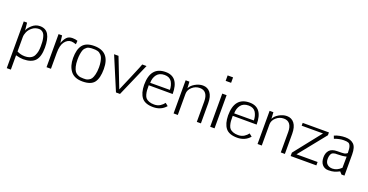

<svg xmlns="http://www.w3.org/2000/svg" viewBox="-38 -1701 5396 2819"><g transform="rotate(20 2660.0 -291.5)"><path d="M328 -490Q270 -490 226 -456Q182 -422 162.5 -378.5Q143 -335 143 -294V-71Q200 -41 264 -41Q318 -41 354.5 -59.5Q391 -78 408 -112Q425 -146 431.5 -180.5Q438 -215 438 -260Q438 -297 436.5 -325Q435 -353 428 -386Q421 -419 410 -440Q399 -461 378 -475.5Q357 -490 328 -490ZM142 -11V213H78V-517H130L142 -397Q150 -435 204.5 -484.5Q259 -534 328 -534Q420 -534 461 -463.5Q502 -393 502 -260Q502 -119 444.5 -55.5Q387 8 258 8Q213 8 142 -11Z M691 0H622V-517H677L691 -403Q715 -465 746.5 -498.5Q778 -532 836 -532Q882 -532 916 -519L912 -464Q860 -480 836 -480Q777 -480 734 -423.5Q691 -367 691 -248Z M1011 -261Q1011 -198 1022.5 -153Q1034 -108 1050.5 -84.5Q1067 -61 1093 -48Q1119 -35 1139 -32Q1159 -29 1187 -29Q1212 -29 1227 -30.5Q1242 -32 1267.5 -44.5Q1293 -57 1308 -79.5Q1323 -102 1335 -148.5Q1347 -195 1347 -261Q1347 -307 1340.5 -343.5Q1334 -380 1325 -403.5Q1316 -427 1300.5 -443.5Q1285 -460 1272 -468.5Q1259 -477 1239 -481.5Q1219 -486 1207.5 -486.5Q1196 -487 1176 -487Q1155 -487 1145 -486.5Q1135 -486 1114 -482Q1093 -478 1081.5 -470Q1070 -462 1054.5 -446Q1039 -430 1031 -406.5Q1023 -383 1017 -346Q1011 -309 1011 -261ZM1176 -533Q1422 -533 1422 -261Q1422 -118 1370.5 -50.5Q1319 17 1187 17Q1059 17 1000.5 -60.5Q942 -138 942 -261Q942 -397 996 -465Q1050 -533 1176 -533Z M1489 -518H1558L1737 -59Q1738 -59 1835 -288Q1932 -517 1929 -518H1996L1770 0H1707Z M2131 -305 2438 -306Q2437 -376 2405 -431Q2370 -486 2292 -486Q2211 -486 2171 -434Q2131 -382 2131 -305ZM2292 -25Q2346 -25 2385 -50Q2424 -75 2445 -106Q2458 -96 2468 -88Q2478 -80 2482 -76.5Q2486 -73 2489 -71Q2415 16 2292 16Q2165 16 2112 -51Q2059 -118 2057 -247Q2057 -532 2292 -532Q2498 -532 2497 -263L2123 -264Q2123 -215 2125 -184.5Q2127 -154 2136.5 -120Q2146 -86 2163.5 -68Q2181 -50 2213.5 -37.5Q2246 -25 2292 -25Z M2970 0V-320Q2970 -399 2938 -441Q2906 -483 2844 -483Q2776 -483 2724.5 -437Q2673 -391 2673 -331V0H2607V-518H2666L2672 -415Q2691 -462 2752 -497.5Q2813 -533 2874 -533Q2948 -533 2991 -477Q3034 -421 3034 -313V0Z M3247 -711H3162V-796H3247ZM3179 0V-518H3247V0Z M3443 -305 3750 -306Q3749 -376 3717 -431Q3682 -486 3604 -486Q3523 -486 3483 -434Q3443 -382 3443 -305ZM3604 -25Q3658 -25 3697 -50Q3736 -75 3757 -106Q3770 -96 3780 -88Q3790 -80 3794 -76.5Q3798 -73 3801 -71Q3727 16 3604 16Q3477 16 3424 -51Q3371 -118 3369 -247Q3369 -532 3604 -532Q3810 -532 3809 -263L3435 -264Q3435 -215 3437 -184.5Q3439 -154 3448.5 -120Q3458 -86 3475.5 -68Q3493 -50 3525.5 -37.5Q3558 -25 3604 -25Z M4282 0V-320Q4282 -399 4250 -441Q4218 -483 4156 -483Q4088 -483 4036.5 -437Q3985 -391 3985 -331V0H3919V-518H3978L3984 -415Q4003 -462 4064 -497.5Q4125 -533 4186 -533Q4260 -533 4303 -477Q4346 -421 4346 -313V0Z M4508 -53H4838V0H4436V-53L4769 -474H4436V-518H4846V-474Z M5210 -98 5212 -273Q5152 -258 5070 -258Q5050 -258 5039.5 -257.5Q5029 -257 5011.5 -251Q4994 -245 4985 -234.5Q4976 -224 4968.5 -201.5Q4961 -179 4961 -147Q4961 -92 4992.5 -64Q5024 -36 5074 -36Q5145 -36 5210 -98ZM5277 -331V0H5230L5197 -37Q5154 -15 5118 -4Q5082 7 5026 7Q4967 7 4931 -33.5Q4895 -74 4895 -148Q4895 -216 4932.5 -258.5Q4970 -301 5056 -301Q5138 -301 5163.5 -305Q5189 -309 5210 -328Q5210 -399 5198 -432.5Q5186 -466 5164 -475.5Q5142 -485 5094 -485Q5023 -485 4946 -455Q4933 -491 4929 -499Q5009 -533 5100 -533Q5182 -533 5229.5 -489Q5277 -445 5277 -331Z"/></g></svg>

Font: Afta sans
Style: Regular
Weight: 400
Designer: par.qink
Foundry: Oriol Esparraguera Font
Version: Version 1.000